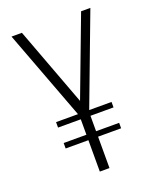

<svg xmlns="http://www.w3.org/2000/svg" viewBox="-132 -778 696 856"><g transform="rotate(-20 215.5 -350.0)"><path d="M27.8 -700.2H77.1L216.8 -326.2L357.9 -700.2H401.9L241.2 -273.9H347.2V-248H237.8V-174.8H347.2V-148.9H237.8V0H191.9V-148.9H84V-174.8H191.9V-248H84V-273.9H188Z"/></g></svg>

Font: Bebas Neue Book
Style: Regular
Weight: 400
Designer: Ryoichi Tsunekawa
Foundry: Ryoichi Tsunekawa
Version: Version 001.003